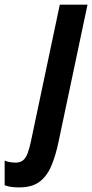

<svg xmlns="http://www.w3.org/2000/svg" viewBox="-147 -565 396 825"><path d="M-64 240.2Q-80.6 240.2 -95.9 238.5Q-111.3 236.8 -127 231V125Q-118.2 129.4 -104.5 131.6Q-90.8 133.8 -81.1 133.8Q-61 133.8 -48.8 124.5Q-36.6 115.2 -28.6 94.2Q-20.5 73.2 -13.2 38.1L109.9 -544.9H229L104 46.9Q91.3 106.9 72.5 150.1Q53.7 193.4 21.7 216.8Q-10.3 240.2 -64 240.2Z"/></svg>

Font: Open Sans Condensed
Style: Italic
Weight: 400
Width: 3
Italic angle: -12°
Designer: Monotype Design Team
Foundry: Monotype Imaging Inc.
Version: Version 3.000